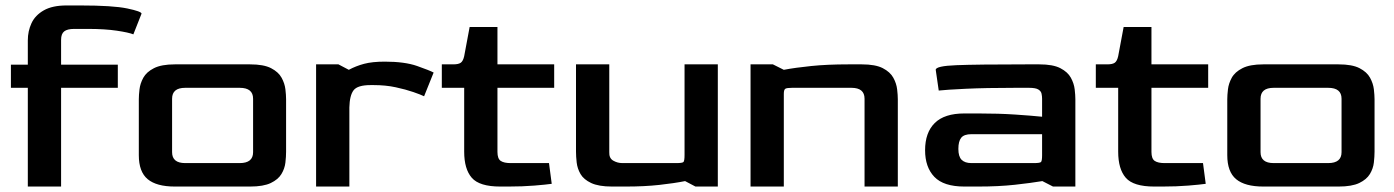

<svg xmlns="http://www.w3.org/2000/svg" viewBox="-20 -684 5110 704"><path d="M82 0V-362H20V-447H82V-536Q82 -570 95.5 -599Q109 -628 140.5 -646Q172 -664 224 -664H274Q394 -664 446.5 -653Q499 -642 499 -634L469 -558Q452 -565 408 -571.5Q364 -578 302 -578H252Q227 -578 215.5 -569Q204 -560 204 -538V-447H412V-362H204V0Z M621 0Q554 0 521.5 -27Q489 -54 489 -115V-320Q489 -335 491.5 -356.5Q494 -378 505.5 -399Q517 -420 544.5 -434Q572 -448 621 -448H897Q947 -448 974 -434Q1001 -420 1012.5 -399Q1024 -378 1026.5 -356.5Q1029 -335 1029 -320V-128Q1029 -110 1026.5 -88Q1024 -66 1012 -46Q1000 -26 973 -13Q946 0 897 0ZM659 -86H859Q908 -86 908 -126V-322Q908 -362 859 -362H659Q611 -362 611 -322V-126Q611 -86 659 -86Z M1139 0V-448H1221L1259 -428Q1285 -442 1315 -450Q1345 -458 1391 -458Q1464 -458 1509.5 -442Q1555 -426 1570 -418L1535 -331Q1523 -337 1495.5 -346.5Q1468 -356 1431 -364Q1394 -372 1350 -372H1339Q1291 -372 1276.5 -353Q1262 -334 1261 -290V0Z M1814 0Q1738 0 1710 -32Q1682 -64 1682 -128V-362H1600V-448H1642Q1661 -448 1669.5 -454Q1678 -460 1682 -478L1702 -585H1804V-448H2012V-362H1804V-127Q1804 -102 1816 -94Q1828 -86 1852 -86H1993L2003 -10Q1982 -7 1939 -3.5Q1896 0 1845 0Z M2224 0Q2175 0 2147.5 -13Q2120 -26 2108.5 -46Q2097 -66 2094.5 -88Q2092 -110 2092 -128V-448H2214V-126Q2213 -104 2228.5 -95Q2244 -86 2262 -86H2460Q2482 -86 2486 -90Q2490 -94 2490 -116V-448H2612V0H2530L2492 -20Q2452 -12 2397.5 -6Q2343 0 2275 0Z M2732 0V-448H2814L2854 -428Q2896 -436 2955 -442Q3014 -448 3090 -448H3140Q3190 -448 3217 -434Q3244 -420 3255.5 -399Q3267 -378 3269.5 -356.5Q3272 -335 3272 -320V0H3150V-322Q3150 -362 3102 -362H2884Q2865 -362 2859.5 -358.5Q2854 -355 2854 -340V0Z M3516 0Q3440 0 3406 -35.5Q3372 -71 3372 -133Q3372 -198 3407.5 -233Q3443 -268 3516 -268H3567Q3642 -268 3702 -264Q3762 -260 3801 -256V-322Q3801 -331 3799 -340.5Q3797 -350 3787 -356Q3777 -362 3753 -362H3703Q3594 -362 3521 -358.5Q3448 -355 3422 -352L3411 -428Q3411 -442 3487 -445Q3563 -448 3741 -448H3791Q3841 -448 3868 -434Q3895 -420 3906.5 -399Q3918 -378 3920.5 -356.5Q3923 -335 3923 -320V0H3841L3802 -20Q3760 -13 3701 -6.5Q3642 0 3566 0ZM3542 -86H3771Q3793 -86 3797 -90Q3801 -94 3801 -115V-192H3542Q3515 -192 3504.5 -179Q3494 -166 3494 -138Q3494 -110 3506 -98Q3518 -86 3542 -86Z M4212 0Q4136 0 4108 -32Q4080 -64 4080 -128V-362H3998V-448H4040Q4059 -448 4067.5 -454Q4076 -460 4080 -478L4100 -585H4202V-448H4410V-362H4202V-127Q4202 -102 4214 -94Q4226 -86 4250 -86H4391L4401 -10Q4380 -7 4337 -3.5Q4294 0 4243 0Z M4612 0Q4545 0 4512.5 -27Q4480 -54 4480 -115V-320Q4480 -335 4482.5 -356.5Q4485 -378 4496.5 -399Q4508 -420 4535.5 -434Q4563 -448 4612 -448H4888Q4938 -448 4965 -434Q4992 -420 5003.5 -399Q5015 -378 5017.5 -356.5Q5020 -335 5020 -320V-128Q5020 -110 5017.5 -88Q5015 -66 5003 -46Q4991 -26 4964 -13Q4937 0 4888 0ZM4650 -86H4850Q4899 -86 4899 -126V-322Q4899 -362 4850 -362H4650Q4602 -362 4602 -322V-126Q4602 -86 4650 -86Z"/></svg>

Font: Goldman
Style: Regular
Weight: 400
Designer: Jaikishan Patel
Version: Version 1.000; ttfautohint (v1.8.3)